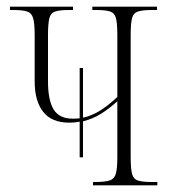

<svg xmlns="http://www.w3.org/2000/svg" viewBox="-20 -556 512 576"><path d="M219 -84V-191Q204 -188 188 -188Q135 -188 109.5 -220.5Q84 -253 84 -312V-451Q84 -485 79.5 -501Q75 -517 61.5 -521.5Q48 -526 18 -526H10V-536H199V-526H187Q159 -526 145.5 -521.5Q132 -517 128 -501Q124 -485 124 -451V-312Q124 -255 141 -227.5Q158 -200 198 -200Q209 -200 219 -201V-352H229V-203Q253 -208 277.5 -222.5Q302 -237 332 -265V-451Q332 -485 328 -501Q324 -517 310.5 -521.5Q297 -526 268 -526H257V-536H451V-526H436Q408 -526 394 -521.5Q380 -517 376 -501Q372 -485 372 -451V-85Q372 -51 376 -35Q380 -19 393.5 -14.5Q407 -10 436 -10H452V0H259V-10H264Q294 -10 308.5 -14.5Q323 -19 327.5 -35Q332 -51 332 -85V-252Q305 -228 281 -213.5Q257 -199 229 -192V-84Z"/></svg>

Font: Noto Serif Display ExtraCondensed ExtraLight
Style: Regular
Weight: 200
Width: 2
Designer: Monotype Design Team
Foundry: Monotype Imaging Inc.
Version: Version 2.009